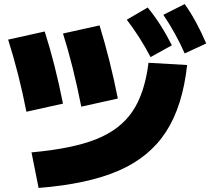

<svg xmlns="http://www.w3.org/2000/svg" viewBox="-20 -875 1040 945"><path d="M711 -566 901 -555Q879 -353 797.5 -227Q716 -101 564 -35Q412 31 170 50L135 -125Q335 -143 452.5 -189.5Q570 -236 631 -325Q692 -414 711 -566ZM200 -720Q251 -561 290 -365L110 -325Q74 -510 20 -680ZM470 -750Q523 -577 560 -390L380 -350Q340 -553 290 -710ZM707 -838Q772 -759 826 -652L721 -594Q670 -692 604 -778ZM889 -855Q945 -777 995 -661L889 -612Q846 -710 784 -802Z"/></svg>

Font: Enso Black
Style: Regular
Weight: 900
Designer: Coji Morishita
Foundry: UNDERFOREST DESIGN
Version: Version 1.000